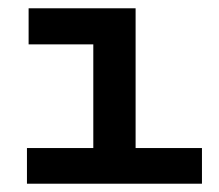

<svg xmlns="http://www.w3.org/2000/svg" viewBox="-20 -735 527 463"><path d="M45 -292V-378H205V-628H49V-715H307V-378H467V-292Z"/></svg>

Font: Zen Dots
Style: Regular
Weight: 400
Designer: Yoshimichi Ohira
Foundry: A-1 Corp ZenFonts
Version: Version 1.000; ttfautohint (v1.8.3)